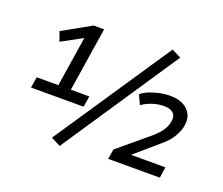

<svg xmlns="http://www.w3.org/2000/svg" viewBox="-123 -915 1305 1125"><g transform="rotate(20 529.5 -352.5)"><path d="M70 -238 81 -306H216L267 -634H295L135 -547L114 -606L291 -705H356L294 -306H409L398 -238ZM345 26 286 -4 774 -731 832 -702ZM638 0 648 -62 831 -215Q866 -244 885.5 -272Q905 -300 911 -329Q918 -366 899 -384.5Q880 -403 841 -403Q806 -403 769 -391Q732 -379 705 -359L678 -418Q700 -436 730 -447.5Q760 -459 791.5 -465.5Q823 -472 852 -472Q902 -472 935.5 -455Q969 -438 984.5 -406.5Q1000 -375 991 -330Q983 -294 961 -259Q939 -224 896 -189L758 -70L757 -68H970L960 0Z"/></g></svg>

Font: Nunito Sans 7pt SemiCondensed SemiBold
Style: Italic
Weight: 600
Width: 4
Italic angle: -9°
Designer: Vernon Adams
Foundry: Vernon Adams
Version: Version 3.101;gftools[0.9.27]